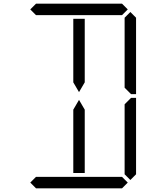

<svg xmlns="http://www.w3.org/2000/svg" viewBox="-20 -1020 856 1040"><path d="M439 -83H377V-382V-426L408 -479L439 -426V-229ZM144 -969 175 -1000H641L672 -969L641 -938H620H439H377H196H175ZM377 -618V-918H439V-857V-574L408 -521L377 -574ZM672 -31 641 0H175L144 -31L175 -62H196H377H439H620H641ZM655 -924 686 -955 717 -924V-510H690L655 -545V-550V-875V-918ZM717 -76 686 -45 655 -76V-83V-125V-455L690 -490H717Z"/></svg>

Font: DSEG14 Classic
Style: Light
Weight: 300
Designer: Keshikan(Twitter:@keshinomi_88pro)
Version: Version 0.46